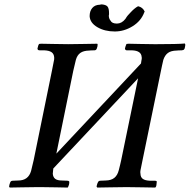

<svg xmlns="http://www.w3.org/2000/svg" viewBox="-20 -843 855 865"><path d="M21 -2.9Q22.5 -13.2 25.9 -21Q28.3 -28.8 38.1 -28.8L62 -29.8Q107.9 -29.8 120.1 -73.2Q129.9 -113.8 131.8 -122.1L213.9 -523.9Q214.8 -528.3 223.1 -570.8Q224.1 -572.8 224.1 -576.2V-585Q222.7 -600.6 212.2 -607.9Q201.7 -615.2 180.2 -616.2H170.9H159.2Q154.8 -616.2 150.9 -618.2Q148.9 -622.1 148.9 -626Q148.9 -627.9 149.9 -627.9Q151.4 -638.2 155.8 -645Q156.7 -645 160.2 -645.5Q163.6 -646 165 -646Q168.9 -646 217.8 -645Q266.6 -644 287.1 -644Q307.6 -644 360.8 -645Q414.1 -646 418 -646Q419.9 -644 419.9 -642.1Q419.9 -633.8 416 -624Q413.1 -616.2 404.8 -616.2Q388.7 -616.2 381.8 -615.2Q356 -614.7 341.8 -604.5Q327.6 -594.2 321.8 -573.2Q315.4 -547.9 310.1 -523.9L233.9 -150.9L615.2 -557.1Q617.2 -566.9 617.2 -570.8Q618.2 -572.8 618.2 -577.1Q619.6 -581.5 618.2 -585.9Q616.7 -614.7 575.2 -616.2H551.8Q543 -616.2 543 -626L543.9 -627.9Q544.4 -632.3 549.8 -645Q551.3 -645 554.2 -645.5Q557.1 -646 559.1 -646Q562.5 -646 606.7 -645Q650.9 -644 672.9 -644H688Q779.3 -644 813 -647Q814.9 -643.1 814.9 -641.1L814 -634.8Q813.5 -632.8 813 -629.6Q812.5 -626.5 812 -625Q811 -622.1 807.1 -618.2Q801.3 -616.2 798.8 -616.2Q782.7 -616.2 775.9 -615.2Q750.5 -614.7 736.6 -604.5Q722.7 -594.2 715.8 -573.2Q713.4 -564.9 710 -547.6Q706.5 -530.3 705.1 -523.9L622.1 -121.1Q620.1 -112.8 612.8 -75.2Q611.3 -67.4 612.8 -60.1Q613.3 -44.4 623.5 -37.1Q633.8 -29.8 654.8 -28.8H678.2Q681.2 -28.8 685.1 -26.9Q687.5 -24.4 686 -22Q686 -16.1 685.1 -13.2Q685.1 -8.8 683.1 -2.9Q681.2 1 679.2 2Q676.3 2 624.3 1Q572.3 0 549.8 0Q529.3 0 475.6 1Q421.9 2 418 2Q417 1 415 -2.9Q415 -3.4 417 -10.7Q418.9 -18.1 420.9 -21Q423.8 -28.8 432.1 -28.8Q448.2 -28.8 456.1 -29.8Q481 -30.3 495.1 -41.7Q509.3 -53.2 515.1 -76.2Q517.6 -85 521.2 -100.6Q524.9 -116.2 525.9 -121.1L602.1 -490.2L220.2 -84Q219.2 -81.1 219.2 -75.2Q217.8 -66.4 217.8 -60.1Q219.2 -44.4 229 -37.1Q238.8 -29.8 258.8 -29.8L284.2 -28.8Q288.1 -28.8 290 -26.9Q293.5 -24.9 292 -20Q292 -10.7 286.1 1L284.2 2Q281.7 2 234.6 1Q187.5 0 164.1 0H148.9Q127.9 0 77.1 1Q26.4 2 23.9 2Q21 -1 21 -2.9ZM497.1 -701.2Q451.7 -701.2 418.7 -720.5Q385.7 -739.7 383.8 -770Q383.8 -793 395.8 -807.1Q407.7 -821.3 430.2 -821.8Q434.6 -823.2 439 -823.2Q459 -821.3 465.1 -812.5Q471.2 -803.7 471.2 -784.2V-777.8Q471.2 -776.9 470.7 -775.4Q470.2 -773.9 470.2 -772.9Q470.2 -759.3 478 -750Q484.4 -736.8 506.8 -736.8Q528.3 -736.8 544.9 -757.8Q549.8 -765.1 550.8 -767.1L555.7 -773.4Q561 -779.3 562.5 -780.8Q564 -782.2 568.8 -787.6Q573.7 -793 576.7 -795.7Q579.6 -798.3 584.2 -802.5Q588.9 -806.6 593.3 -809.6Q597.7 -812.5 602.1 -814.9Q623 -810.5 631.8 -791L629.9 -787.1Q615.2 -748 577.1 -724.6Q539.1 -701.2 497.1 -701.2Z"/></svg>

Font: Common Serif Medium
Style: Italic
Weight: 500
Italic angle: -12°
Designer: Philipp H. Poll, Khaled Hosny
Foundry: Stefan Peev, Context Ltd.
Version: Version 1.026